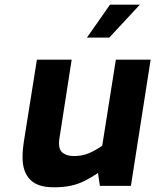

<svg xmlns="http://www.w3.org/2000/svg" viewBox="-20 -791 661 817"><path d="M209 6Q139 6 107.5 -27.5Q76 -61 76 -120Q76 -141 77.5 -156Q79 -171 81 -185L137 -537H285L233 -203Q232 -198 231.5 -193Q231 -188 231 -181Q231 -152 248.5 -139.5Q266 -127 294 -127Q331 -127 359.5 -139.5Q388 -152 415 -171L473 -537H621L537 0H405L397 -55Q369 -36 341.5 -22Q314 -8 282.5 -1Q251 6 209 6ZM350 -631 448 -771H575L445 -631Z"/></svg>

Font: Exo Thin
Style: Bold Italic
Weight: 700
Italic angle: -9°
Version: Version 2.000